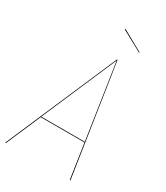

<svg xmlns="http://www.w3.org/2000/svg" viewBox="-209 -933 885 1021"><g transform="rotate(30 233.5 -422.0)"><path d="M377 -773.4 375 -770.5 247.1 -839.8 249.5 -843.8ZM394.5 0 362.8 -211.9H93.8L2.4 0H-2L291.5 -680.2H295.4L398.9 0ZM95.2 -215.8H362.3L293 -674.8Z"/></g></svg>

Font: Fira Sans Compressed Four
Style: Italic
Weight: 100
Width: 3
Italic angle: -8°
Designer: Carrois Corporate & Edenspiekermann AG
Foundry: Carrois Corporate GbR & Edenspiekermann AG
Version: Version 4.203;PS 004.203;hotconv 1.0.88;makeotf.lib2.5.64775